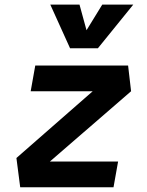

<svg xmlns="http://www.w3.org/2000/svg" viewBox="-20 -796 626 816"><path d="M537.1 -408.2 191.9 -109.4H481.9L462.4 0H65.9L49.8 -124.5L374 -408.2H110.4L129.9 -517.6H524.4ZM277.8 -590.8 193.8 -776.4H317.9L347.7 -667.5L414.6 -776.4H546.4L396 -590.8Z"/></svg>

Font: Cascadia Mono NF SemiBold
Style: Italic
Weight: 600
Italic angle: -10°
Monospace: yes
Designer: Aaron Bell
Foundry: Saja Typeworks
Version: Version 2404.023; ttfautohint (v1.8.4)